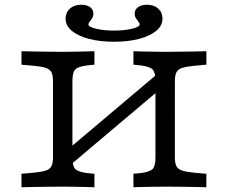

<svg xmlns="http://www.w3.org/2000/svg" viewBox="-20 -786 957 806"><path d="M202.4 -369.4V-445.2Q202.4 -468.7 196.5 -481.6Q190.5 -494.5 173.4 -500.6Q156.3 -506.6 122.8 -509.7L70.2 -514.5V-571Q94.1 -570.2 123.2 -569.8Q152.3 -569.4 181.4 -569Q210.5 -568.5 234.7 -568.5H242.8H247Q266.3 -568.5 288.9 -569Q311.5 -569.4 334.6 -569.8Q357.6 -570.2 376.4 -571V-514.5L345.5 -511.4Q307 -506.5 295.5 -494Q284 -481.6 284 -445.2V-369.4ZM632.6 -201.6 632.6 -445.2Q632.6 -481.6 621.1 -494Q609.6 -506.5 571.1 -511.4L540.2 -514.6V-571Q558.9 -570.2 582 -569.8Q605 -569.4 628.1 -569Q651.1 -568.5 669.6 -568.5H673.8H681.9Q706.1 -568.5 735.2 -569Q764.3 -569.4 793.4 -569.8Q822.4 -570.2 846.4 -571V-514.5L793.8 -509.7Q761.1 -506.6 743.6 -500.6Q726.1 -494.5 720.1 -481.6Q714.2 -468.7 714.2 -445.2L714.1 -201.6ZM234.7 -2.4Q210.5 -2.4 181.4 -2Q152.3 -1.6 123.2 -1.2Q94.1 -0.8 70.2 0V-56.5L122.8 -61.2Q156.3 -64.5 173.4 -70.4Q190.5 -76.4 196.5 -89.4Q202.4 -102.3 202.4 -125.8V-425.8H284V-125.8Q284 -89.4 295.5 -76.9Q307 -64.5 345.5 -59.6L376.4 -56.5V0Q357.6 -0.8 334.6 -1.2Q311.5 -1.6 288.9 -2Q266.3 -2.4 247 -2.4H242.8ZM266.7 -86.2V-160.1L651.4 -484.8V-410.9ZM669.5 -2.4Q651 -2.4 628 -2Q605 -1.6 581.9 -1.2Q558.9 -0.8 540.1 0V-56.5L571.1 -59.6Q609.5 -64.5 621 -76.9Q632.6 -89.4 632.6 -125.8V-201.6H714.1V-125.8Q714.1 -102.3 720.1 -89.4Q726 -76.4 743.5 -70.4Q761 -64.5 793.8 -61.2L846.3 -56.5V0Q822.4 -0.8 793.3 -1.2Q764.2 -1.6 735.1 -2Q706 -2.4 681.8 -2.4H673.7ZM458.7 -610.8Q397.9 -610.8 352 -623.2Q306.1 -635.5 280.7 -657.2Q255.3 -678.9 255.3 -707.8Q255.3 -733.6 273.6 -749.9Q291.9 -766.1 320.1 -766.1Q344 -766.1 358 -756.2Q372 -746.2 372 -728.7Q372 -717.7 366.8 -709.4Q361.6 -701.1 356.3 -695Q351.1 -688.9 351.1 -683.9Q351.1 -673 383.6 -665.3Q416 -657.6 458.7 -657.6Q502.1 -657.6 534.2 -665.3Q566.4 -673 566.4 -683.9Q566.4 -688.9 561.1 -695Q555.9 -701.1 550.6 -709.4Q545.4 -717.7 545.4 -728.7Q545.4 -746.2 559.8 -756.2Q574.2 -766.1 597.3 -766.1Q626.3 -766.1 644.2 -749.9Q662.1 -733.6 662.1 -707.8Q662.1 -678.9 636.7 -657.2Q611.3 -635.5 565.4 -623.2Q519.6 -610.8 458.7 -610.8Z"/></svg>

Font: Playfair 5pt SemiExpanded Light
Style: Regular
Weight: 300
Width: 6
Designer: Claus Eggers Sørensen
Foundry: Claus Eggers Sørensen
Version: Version 2.203